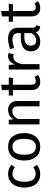

<svg xmlns="http://www.w3.org/2000/svg" viewBox="1270 -1968 709 3290"><g transform="rotate(-90 1625.0 -322.5)"><path d="M448 -482 404 -424Q376 -444 349.5 -453.5Q323 -463 291 -463Q227 -463 191.5 -412Q156 -361 156 -261Q156 -161 191 -113.5Q226 -66 291 -66Q322 -66 348 -75.5Q374 -85 406 -106L448 -46Q376 12 287 12Q180 12 118.5 -60Q57 -132 57 -259Q57 -343 85 -406Q113 -469 164.5 -504Q216 -539 287 -539Q334 -539 373 -525.5Q412 -512 448 -482Z M990 -264Q990 -182 962 -119.5Q934 -57 881 -22.5Q828 12 755 12Q644 12 582 -62Q520 -136 520 -263Q520 -345 548 -407.5Q576 -470 629 -504.5Q682 -539 756 -539Q867 -539 928.5 -465Q990 -391 990 -264ZM619 -263Q619 -62 755 -62Q891 -62 891 -264Q891 -465 756 -465Q619 -465 619 -263Z M1540 -378V0H1448V-365Q1448 -421 1427 -444Q1406 -467 1365 -467Q1323 -467 1291 -443Q1259 -419 1231 -374V0H1139V-527H1218L1226 -449Q1254 -491 1295.5 -515Q1337 -539 1387 -539Q1459 -539 1499.5 -496Q1540 -453 1540 -378Z M1987 -24Q1935 12 1869 12Q1802 12 1764.5 -26.5Q1727 -65 1727 -138V-456H1635V-527H1727V-646L1819 -657V-527H1944L1934 -456H1819V-142Q1819 -101 1833.5 -82.5Q1848 -64 1882 -64Q1913 -64 1952 -85Z M2360 -533 2343 -443Q2319 -449 2297 -449Q2248 -449 2218 -413Q2188 -377 2171 -301V0H2079V-527H2158L2167 -420Q2188 -479 2224 -509Q2260 -539 2308 -539Q2336 -539 2360 -533Z M2839 -52 2818 12Q2777 7 2752 -11Q2727 -29 2715 -67Q2662 12 2558 12Q2480 12 2435 -32Q2390 -76 2390 -147Q2390 -231 2450.5 -276Q2511 -321 2622 -321H2703V-360Q2703 -416 2676 -440Q2649 -464 2593 -464Q2535 -464 2451 -436L2428 -503Q2526 -539 2610 -539Q2703 -539 2749 -493.5Q2795 -448 2795 -364V-123Q2795 -91 2806 -75.5Q2817 -60 2839 -52ZM2703 -139V-260H2634Q2488 -260 2488 -152Q2488 -105 2511 -81Q2534 -57 2579 -57Q2658 -57 2703 -139Z M3250 -24Q3198 12 3132 12Q3065 12 3027.5 -26.5Q2990 -65 2990 -138V-456H2898V-527H2990V-646L3082 -657V-527H3207L3197 -456H3082V-142Q3082 -101 3096.5 -82.5Q3111 -64 3145 -64Q3176 -64 3215 -85Z"/></g></svg>

Font: Fira Sans
Style: Regular
Weight: 400
Designer: bBox Type GmbH & Carrois Corporate GbR & Edenspiekermann AG
Foundry: bBox Type GmbH & Carrois Corporate GbR & Edenspiekermann AG
Version: Version 4.301